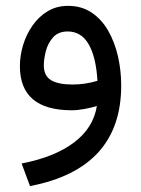

<svg xmlns="http://www.w3.org/2000/svg" viewBox="-20 -377 484 659"><path d="M396 -83.5Q396 201.7 83 261.7L54.2 184.1Q166.5 162.6 233.4 112.5Q300.3 62.5 312.5 -13.2Q293.9 -7.3 269.5 -2.9Q245.1 1.5 226.6 1.5Q48.3 1.5 48.3 -149.9Q48.3 -186 59.3 -222.4Q70.3 -258.8 91.6 -289.3Q112.8 -319.8 143.6 -338.4Q174.3 -356.9 213.4 -356.9Q259.8 -356.9 294.2 -334Q328.6 -311 351.1 -272Q373.5 -232.9 384.8 -184.1Q396 -135.3 396 -83.5ZM229 -86.9Q272 -86.9 314.5 -99.6Q309.6 -181.6 284.2 -225.3Q258.8 -269 212.4 -269Q180.2 -269 162.4 -249Q144.5 -229 137.5 -201.9Q130.4 -174.8 130.4 -152.8Q130.4 -117.2 154.8 -102.1Q179.2 -86.9 229 -86.9Z"/></svg>

Font: Vazirmatn UI
Style: Regular
Weight: 400
Designer: Saber Rastikerdar
Foundry: Saber Rastikerdar
Version: Version 33.003